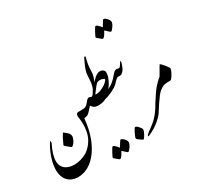

<svg xmlns="http://www.w3.org/2000/svg" viewBox="-301 -1651 2446 2352"><g transform="rotate(-30 922.0 -475.0)"><path d="M621.6 -341.8Q608.4 -185.1 560.1 -61.5Q527.8 20.5 477.5 92.3Q358.9 252.9 192.4 254.4Q106 250.5 55.4 197.5Q4.9 144.5 2 49.8Q1.5 -99.6 100.1 -274.4Q119.1 -309.6 122.8 -296.9Q126.5 -284.2 122.1 -271Q57.1 -142.1 55.7 -48.3Q59.1 24.9 107.2 61.3Q155.3 97.7 230.5 98.1Q325.7 98.1 413.6 47.9Q479 3.9 518.6 -61.5Q578.6 -152.8 571.8 -313.5Q571.3 -334.5 567.6 -355.5Q564 -376.5 563 -397.5Q563 -420.4 575.4 -430.7Q587.9 -440.9 605 -438Q635.7 -423.8 621.6 -341.8ZM382.8 -228.5Q385.7 -213.9 380.6 -196.3Q375.5 -178.7 363.8 -156.7Q353 -135.3 334 -117.2Q321.3 -105.5 314 -105.5Q309.6 -105.5 293.9 -118.2Q278.3 -130.9 265.4 -141.6Q252.4 -152.3 243.2 -161.1Q234.4 -169.9 234.4 -175.8Q262.7 -238.8 272.9 -257.8Q284.2 -276.9 306.6 -314Q319.8 -303.2 339.4 -288.1Q358.9 -272.9 369.4 -259.8Q379.9 -246.6 382.8 -228.5Z M798.3 -527.3Q802.2 -527.3 806.9 -525.6Q811.5 -523.9 816.2 -522Q820.8 -520 825.4 -518.1Q830.1 -516.1 834 -515.6Q843.8 -498.5 847.4 -482.2Q851.1 -465.8 850.3 -449.7Q849.6 -433.6 845 -417.2Q840.3 -400.9 834 -383.8Q812 -385.7 798.3 -394Q775.4 -406.2 770.5 -418Q763.7 -430.7 761.7 -430.7Q753.4 -430.7 735.4 -408.7Q710.9 -379.9 697.8 -367.2Q684.6 -354.5 674.3 -347.7Q661.1 -339.8 642.1 -338.4Q622.6 -335.9 618.2 -327.1Q612.8 -316.9 606.4 -235.8Q603.5 -246.6 599.1 -221.4Q594.7 -196.3 590.8 -181.6Q599.6 -438.5 605 -438Q677.2 -436.5 698.5 -446.3Q719.7 -456.1 734.4 -475.1Q750.5 -496.6 765.9 -512.2Q781.2 -527.8 798.3 -527.3ZM680.2 261.2Q680.2 265.6 701.9 283.2Q723.6 300.8 733.9 309.6Q744.6 318.8 750.5 318.8Q773.9 318.8 813.5 239.3Q829.6 251 850.8 272.2Q872.1 293.5 880.4 293.5Q892.6 293.5 918.9 255.9Q946.3 217.8 946.3 189.9Q944.8 166.5 919.4 139.9Q894 113.3 876 113.3Q869.6 113.8 851.8 143.6Q834 173.3 819.3 197.3Q807.1 179.7 783.2 156.7Q759.3 133.8 747.1 138.7Q739.7 142.1 710 196.8Q680.2 251.5 680.2 261.2Z M1135.3 -683.1Q1135.3 -646.5 1116.2 -601.1Q1092.3 -540.5 1045.9 -485.4Q1004.9 -431.2 959.5 -407.7Q913.6 -383.8 858.4 -383.8H834.5Q826.2 -399.9 821.5 -418Q816.9 -436 816.4 -453.9Q815.9 -471.7 820.3 -488.8Q824.7 -505.9 834.5 -520Q847.7 -520 867.2 -553.7Q880.4 -574.2 888.7 -590.8Q890.6 -596.7 899.2 -617.9Q907.7 -639.2 912.1 -685.5Q917 -737.3 917 -752Q917 -808.6 941.9 -869.1Q945.8 -882.3 953.6 -897.9Q967.8 -927.2 969.2 -931.6Q974.1 -943.4 986.8 -968.3Q996.1 -987.8 1002 -987.8Q1014.6 -987.8 1010.3 -969.7Q999 -932.1 991.7 -889.2Q984.4 -848.1 984.4 -813.5Q985.4 -758.8 972.7 -719.2Q959.5 -677.2 948.7 -654.8Q964.8 -672.9 988.8 -695.8Q1033.7 -737.3 1071.8 -737.3Q1098.6 -737.3 1117.2 -722.7Q1135.3 -709.5 1135.3 -683.1ZM1079.1 -620.1Q1079.1 -631.3 1057.1 -637.7Q1035.2 -644.5 1020.5 -644.5Q993.2 -644.5 978 -633.3Q963.9 -624 939.9 -593.8L884.3 -520.5Q885.7 -515.6 897.5 -515.6Q938.5 -515.6 999 -546.9Q1035.2 -565.9 1056.2 -587.4Q1079.1 -609.9 1079.1 -620.1Z M1121.6 -476.6Q1068.8 -445.8 1034.4 -432.6Q1000 -419.4 991.2 -416.5Q972.7 -410.2 945.8 -404.8Q944.3 -410.6 941.4 -419.4Q982.4 -460.4 1037.1 -486.8Q1046.9 -492.2 1056.6 -497.3Q1066.4 -502.4 1087.4 -514.4Q1108.4 -526.4 1124.5 -539.6Q1163.1 -569.8 1191.9 -605.5Q1210.9 -610.8 1223.1 -596.7Q1230.5 -588.9 1231.9 -580.6Q1233.4 -576.2 1234.9 -566.9Q1222.7 -566.9 1215.8 -561.5Q1208 -555.7 1191.9 -541Q1172.9 -520 1156.2 -503.9Q1139.6 -487.8 1121.6 -476.6ZM1042.5 193.8Q1042.5 202.1 1052.7 210.9Q1064.9 220.7 1089.4 237.5Q1113.8 254.4 1118.2 254.4Q1128.9 254.4 1153.3 210.7Q1177.7 167 1177.7 144Q1175.8 126.5 1146.7 95.5Q1117.7 64.5 1102.1 71.3Q1094.2 75.2 1068.4 126.5Q1042.5 177.7 1042.5 193.8Z M1261.7 -658.2 1293.5 -653.8Q1304.2 -650.9 1315.9 -666.5Q1315.9 -666.5 1343.3 -708Q1350.6 -719.7 1353.5 -719.7Q1358.4 -719.7 1358.4 -714.8Q1359.4 -709.5 1356.4 -697.8Q1351.1 -678.7 1339.4 -647.9Q1327.1 -618.7 1318.8 -607.9Q1288.1 -566.9 1265.4 -567.1Q1242.7 -567.4 1234.9 -566.9Q1220.7 -572.8 1209.7 -581.3Q1198.7 -589.8 1191.4 -605.5Q1209 -627.4 1226.6 -643.3Q1244.1 -659.2 1261.7 -658.2ZM1235.4 -1121.1Q1235.4 -1130.9 1265.1 -1185.5Q1294.9 -1240.2 1302.2 -1243.7Q1314.5 -1248.5 1338.4 -1225.6Q1362.3 -1202.6 1374.5 -1185.1Q1389.2 -1209 1407 -1238.8Q1424.8 -1268.6 1431.2 -1269Q1449.2 -1269 1474.6 -1242.4Q1500 -1215.8 1501.5 -1192.4Q1501.5 -1164.6 1474.1 -1126.5Q1447.8 -1088.9 1435.5 -1088.9Q1427.2 -1088.9 1406 -1110.1Q1384.8 -1131.3 1368.7 -1143.1Q1329.1 -1063.5 1305.7 -1063.5Q1299.8 -1063.5 1289.1 -1072.8Q1278.8 -1081.5 1257.1 -1099.1Q1235.4 -1116.7 1235.4 -1121.1Z M1792 -294.9Q1783.2 -270 1758.3 -251Q1733.4 -231.9 1699.7 -218.8Q1669.4 -205.6 1645.5 -190.4Q1596.2 -156.7 1563.5 -114.7Q1557.6 -108.9 1506.3 -34.2Q1443.8 64 1436 74.7Q1383.3 141.6 1299.8 196.3Q1279.3 209.5 1254.9 222.2Q1221.2 238.8 1212.4 242.7Q1189.9 254.9 1187 245.6Q1182.6 234.4 1255.9 181.2Q1313 140.6 1347.2 106.4Q1395 58.1 1429.2 3.9Q1444.8 -22 1455.6 -39.6Q1465.8 -57.1 1471.7 -65.9Q1509.3 -126 1533.2 -160.2Q1562.5 -203.6 1587.4 -228.5Q1610.8 -252 1623.5 -262.2Q1645.5 -281.7 1670.9 -294.9L1685.5 -302.2Q1697.3 -306.2 1710.7 -308.6Q1724.1 -311 1738 -310.5Q1752 -310.1 1765.6 -306.4Q1779.3 -302.7 1792 -294.9Z M1573.7 -128.9Q1568.8 -123 1566.4 -120.1Q1559.6 -141.6 1558.1 -163.1Q1556.6 -184.6 1566.4 -206.5Q1566.4 -207 1584 -227.5Q1601.6 -248 1627 -272.9Q1652.3 -297.9 1671.4 -311L1696.8 -353.5L1726.1 -404.8Q1737.8 -425.3 1744.6 -435.5Q1749 -442.9 1752.4 -445.8Q1753.4 -447.3 1772.9 -428.2Q1816.4 -382.3 1835.9 -348.6Q1840.3 -339.8 1840.3 -332.5Q1840.3 -324.2 1834.5 -308.1Q1822.3 -278.3 1807.6 -254.9Q1794.4 -230.5 1775.9 -212.4Q1770 -206.5 1756.8 -206.5H1734.4Q1715.3 -206.5 1697.8 -204.1Q1680.2 -202.1 1662.6 -195.3Q1647 -189.5 1616.2 -168.5Q1587.9 -147 1573.7 -128.9Z"/></g></svg>

Font: IranNastaliq
Style: Regular
Weight: 400
Designer: Hossein Zahedi
Version: Version 1.5